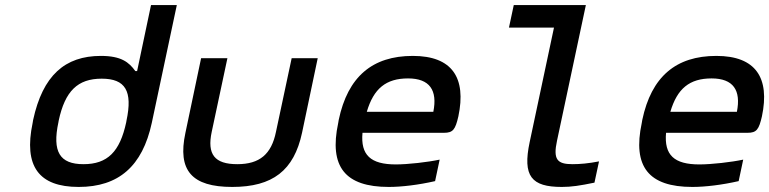

<svg xmlns="http://www.w3.org/2000/svg" viewBox="-20 -730 3041 759"><path d="M111 -256 109 -244C73 -73 133 9 291 9C449 9 543 -73 580 -244L679 -710H577L522 -449H515C490 -484 459 -509 379 -509C236 -509 149 -431 111 -256ZM211 -247 212 -253C237 -370 287 -419 382 -419C476 -419 505 -370 480 -253L479 -247C454 -130 405 -81 310 -81C216 -81 186 -130 211 -247Z M713 -205C681 -56 738 9 898 9C1058 9 1142 -56 1174 -205L1236 -500H1133L1071 -209C1053 -120 1006 -81 918 -81C828 -81 798 -120 817 -209L879 -500H775Z M1792 -270C1824 -422 1768 -509 1612 -509C1452 -509 1355 -427 1319 -256L1317 -244C1280 -71 1344 9 1517 9C1568 9 1634 1 1700 -14L1718 -99C1672 -89 1592 -80 1545 -80C1445 -80 1405 -117 1413 -205H1735C1771 -205 1780 -218 1792 -270ZM1430 -288C1457 -380 1506 -420 1593 -420C1679 -420 1710 -373 1693 -288Z M2243 -81C2182 -81 2166 -100 2182 -174L2296 -710H2011L1992 -621H2170L2074 -169C2045 -33 2081 9 2201 9C2239 9 2272 4 2330 -8L2348 -92C2307 -84 2273 -81 2243 -81Z M2992 -270C3024 -422 2968 -509 2812 -509C2652 -509 2555 -427 2519 -256L2517 -244C2480 -71 2544 9 2717 9C2768 9 2834 1 2900 -14L2918 -99C2872 -89 2792 -80 2745 -80C2645 -80 2605 -117 2613 -205H2935C2971 -205 2980 -218 2992 -270ZM2630 -288C2657 -380 2706 -420 2793 -420C2879 -420 2910 -373 2893 -288Z"/></svg>

Font: LT Wave Mono Medium
Style: Italic
Weight: 500
Designer: Daniel Lyons
Version: Version 2.5 (Glyphs App)